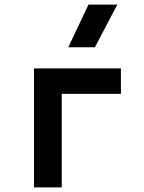

<svg xmlns="http://www.w3.org/2000/svg" viewBox="-20 -815 626 835"><path d="M127.9 0V-517.6H505.9V-406.7H248.5V0ZM276.9 -609.4 364.7 -794.9H490.2L392.6 -609.4Z"/></svg>

Font: Cascadia Mono NF SemiBold
Style: Regular
Weight: 600
Monospace: yes
Designer: Aaron Bell
Foundry: Saja Typeworks
Version: Version 2404.023; ttfautohint (v1.8.4)